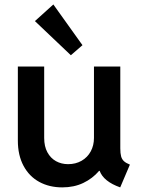

<svg xmlns="http://www.w3.org/2000/svg" viewBox="-20 -812 619 840"><path d="M58.1 -196.8V-521H173.3V-208.5Q173.3 -171.4 187.3 -145.8Q201.2 -120.1 224.9 -106.9Q248.5 -93.8 278.3 -93.8Q311 -93.8 336.9 -108.6Q362.8 -123.5 377 -149.7Q391.1 -175.8 391.1 -208.5V-521H506.3V-163.1Q506.3 -141.1 509.8 -128.2Q513.2 -115.2 522.2 -106.9Q531.2 -98.6 548.3 -91.8L505.9 7.8Q469.7 -4.9 447 -23.2Q424.3 -41.5 416 -64.5H413.6Q384.8 -30.8 344.2 -11.5Q303.7 7.8 252.4 7.8Q195.8 7.8 151.9 -16.1Q107.9 -40 83 -86.4Q58.1 -132.8 58.1 -196.8ZM132.8 -719.7 213.4 -792.5 340.8 -614.3 290 -570.3Z"/></svg>

Font: Reddit Sans SemiBold
Style: Regular
Weight: 600
Designer: Stephen Hutchings
Foundry: Reddit
Version: Version 1.013